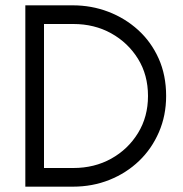

<svg xmlns="http://www.w3.org/2000/svg" viewBox="-20 -700 688 720"><path d="M75 0V-680H253Q323 -680 386 -656Q449 -632 498 -587.5Q547 -543 575 -480.5Q603 -418 603 -340Q603 -267 576 -204.5Q549 -142 501.5 -96.5Q454 -51 390.5 -25.5Q327 0 253 0ZM145 -70H255Q334 -70 397 -105Q460 -140 497.5 -201Q535 -262 535 -340Q535 -419 497.5 -479.5Q460 -540 397 -575Q334 -610 255 -610H145Z"/></svg>

Font: Teachers
Style: Regular
Weight: 400
Designer: Alfredo Marco Pradil, Chank Diesel
Version: Version 1.001